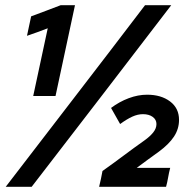

<svg xmlns="http://www.w3.org/2000/svg" viewBox="-20 -720 739 740"><path d="M269 -700Q250 -612 231.5 -525Q213 -438 194 -350H108Q122 -416 136 -480.5Q150 -545 164 -611Q144 -603 124 -596Q104 -589 84 -582Q88 -601 92 -619.5Q96 -638 100 -657Q129 -668 157.5 -678.5Q186 -689 214 -700ZM102 0H2Q137 -176 271 -350Q405 -524 539 -700H640Q505 -524 371.5 -350Q238 -176 102 0ZM362 0Q366 -15 369 -30.5Q372 -46 375 -61Q416 -90 456 -120Q496 -150 537 -179Q558 -194 570.5 -209.5Q583 -225 583 -242Q583 -259 568.5 -269.5Q554 -280 531 -280Q511 -280 490 -270.5Q469 -261 443 -242Q434 -258 425.5 -273Q417 -288 408 -304Q440 -328 476 -341.5Q512 -355 547 -355Q601 -355 635.5 -329Q670 -303 670 -258Q670 -223 650.5 -193.5Q631 -164 593 -136Q571 -120 549.5 -104.5Q528 -89 507 -73H636Q631 -54 628 -36Q625 -18 620 0Z"/></svg>

Font: Rosa Sans
Style: Bold Italic
Weight: 700
Italic angle: -12°
Designer: Pentagram / MCKL
Foundry: Pentagram / MCKL
Version: Version 1.005;September 16, 2019;FontCreator 11.5.0.2425 64-